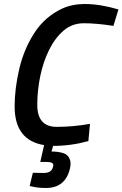

<svg xmlns="http://www.w3.org/2000/svg" viewBox="-20 -717 611 958"><path d="M209 221Q165 221 128 211L144 145Q163 146 198 146Q237 146 244 117Q246 111 246 107Q246 91 212 91H181L200 7Q53 -17 53 -186Q53 -274 76 -372.5Q99 -471 151 -552Q203 -633 290 -674Q340 -697 403 -697Q479 -697 571 -670L546 -588H545Q461 -601 398 -601Q340 -601 297 -564Q254 -527 224.5 -467Q195 -407 180.5 -335.5Q166 -264 166 -194Q166 -84 263 -84Q344 -84 429 -99L421 -13Q334 11 245 11L237 39Q272 39 297 47.5Q322 56 330 83Q332 90 332 99Q332 110 329 124Q306 221 209 221Z"/></svg>

Font: Storia Sans SemiBold
Style: Italic
Weight: 600
Italic angle: -13°
Designer: Campivisivi
Foundry: Accademia di Belle Arti di Urbino and students of MA course of Visual design
Version: Version 60.001;May 25, 2020;FontCreator 12.0.0.2522 64-bit